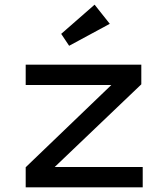

<svg xmlns="http://www.w3.org/2000/svg" viewBox="-20 -802 720 822"><path d="M90 0V-86L467 -448L481 -438H90V-525H585V-441L211 -84L194 -87H591V0ZM276 -606 242 -657 385 -782 450 -700Z"/></svg>

Font: Lexend Tera
Style: Regular
Weight: 400
Designer: Bonnie Shaver-Troup, Thomas Jockin
Foundry: Lexend
Version: Version 1.007